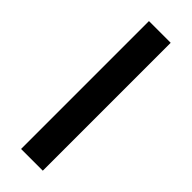

<svg xmlns="http://www.w3.org/2000/svg" viewBox="-244 -752 775 775"><g transform="rotate(45 143.0 -365.0)"><path d="M81 0V-730H205V0Z"/></g></svg>

Font: M PLUS 2 Thin SemiBold
Style: Regular
Weight: 600
Version: Version 1.001